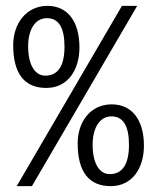

<svg xmlns="http://www.w3.org/2000/svg" viewBox="-20 -627 540 655"><path d="M448 -607H396L37 8H89ZM251 -465C251 -556 209 -607 142 -607C70 -607 25 -547 25 -473C25 -376 63 -327 138 -327C211 -327 251 -388 251 -465ZM76 -469C76 -528 101 -565 140 -565C180 -565 200 -533 200 -468C200 -402 178 -369 134 -369C99 -369 76 -406 76 -469ZM471 -130C471 -221 428 -271 361 -271C289 -271 245 -212 245 -138C245 -41 283 8 358 8C431 8 471 -53 471 -130ZM296 -133C296 -192 321 -230 360 -230C400 -230 420 -198 420 -133C420 -67 398 -33 354 -33C319 -33 296 -70 296 -133Z"/></svg>

Font: linja pona
Style: Regular
Weight: 400
Foundry: jan Same & David A Roberts
Version: Version 4.9